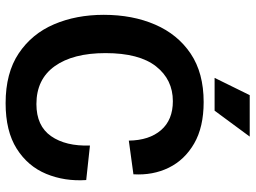

<svg xmlns="http://www.w3.org/2000/svg" viewBox="-130 -744 888 667"><g transform="rotate(90 313.5 -410.0)"><path d="M338 14Q233 14 165 -31.5Q97 -77 64 -154Q31 -231 31 -327Q31 -427 65 -505.5Q99 -584 166 -629Q233 -674 334 -674Q421 -674 478 -641Q535 -608 562 -553Q589 -498 585 -430L468 -414Q467 -485 431.5 -526Q396 -567 331 -567Q256 -567 210 -508.5Q164 -450 164 -333Q164 -220 209.5 -156.5Q255 -93 341 -93Q417 -93 452.5 -144Q488 -195 485 -279L605 -266Q610 -191 583.5 -127Q557 -63 496 -24.5Q435 14 338 14ZM364 -712H250L310 -834H454Z"/></g></svg>

Font: Bricolage Grotesque 96pt SemiBold
Style: Regular
Weight: 600
Designer: Mathieu Triay
Foundry: Atelier Triay
Version: Version 1.001; ttfautohint (v1.8.4.7-5d5b);gftools[0.9.33.de